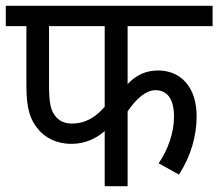

<svg xmlns="http://www.w3.org/2000/svg" viewBox="-20 -642 753 662"><path d="M420 -552H713V-622H0V-552H71V-348C71 -272 82 -231 112 -196C135 -168 174 -146 226 -146C276 -146 313 -166 341 -190V0H420V-258C452 -305 485 -331 516 -331C558 -331 580 -299 580 -240C580 -183 558 -124 527 -79L597 -40C639 -105 658 -175 658 -241C658 -343 602 -399 525 -399C483 -399 449 -383 420 -352ZM149 -552H341V-274C312 -240 276 -216 228 -216C206 -216 187 -223 174 -238C155 -259 149 -283 149 -354Z"/></svg>

Font: Noto Sans Devanagari UI SemiCondensed
Style: Regular
Weight: 400
Width: 4
Designer: Jelle Bosma - Monotype Design Team
Foundry: Monotype Imaging Inc.
Version: Version 2.003